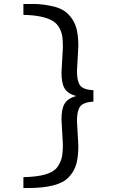

<svg xmlns="http://www.w3.org/2000/svg" viewBox="-20 -892 583 968"><path d="M297 -165 290 -290Q290 -343 305.5 -369Q321 -395 363 -408Q321 -420 305.5 -446.5Q290 -473 290 -526L297 -652Q297 -685 294.5 -705.5Q292 -726 280.5 -749Q269 -772 248 -785Q201 -815 98 -817V-872Q110 -872 151.5 -872Q193 -872 245 -860.5Q297 -849 325.5 -819Q354 -789 364.5 -752Q375 -715 375 -659Q375 -659 368 -533Q368 -485 383 -462.5Q398 -440 451 -437V-380Q398 -376 383 -353.5Q368 -331 368 -283L375 -158Q375 -101 364.5 -64Q354 -27 325 3Q274 56 121 56Q110 56 98 56V1Q232 -1 268 -48Q286 -73 291.5 -98Q297 -123 297 -165Z"/></svg>

Font: Halant Medium
Style: Regular
Weight: 500
Designer: Hitesh Malaviya (Devanagari), Satya Rajpurohit (Latin)
Foundry: Indian Type Foundry
Version: Version 1.101;PS 1.0;hotconv 1.0.78;makeotf.lib2.5.61930; tt